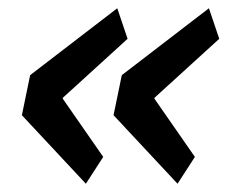

<svg xmlns="http://www.w3.org/2000/svg" viewBox="-20 -511 566 465"><path d="M230 -131 188 -66 33 -232 53 -329 264 -491 289 -417 132 -274V-272ZM452 -131 410 -66 255 -232 275 -329 486 -491 511 -417 354 -274V-272Z"/></svg>

Font: IBM Plex Sans Medium
Style: Italic
Weight: 500
Italic angle: -11.31°
Designer: Mike Abbink, Paul van der Laan, Pieter van Rosmalen
Foundry: Bold Monday
Version: Version 3.201